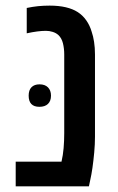

<svg xmlns="http://www.w3.org/2000/svg" viewBox="-20 -660 418 680"><path d="M35.6 0V-87.4H197.8Q203.1 -109.9 205.3 -135.3Q207.5 -160.6 207.5 -188.5V-466.8Q207.5 -488.3 202.9 -506.8Q198.2 -525.4 186.5 -536.1Q178.2 -543.5 166.5 -547.1Q154.8 -550.8 142.6 -550.8Q128.9 -550.8 111.8 -548.6Q94.7 -546.4 74.7 -542V-631.8Q95.7 -636.2 115.2 -638.2Q134.8 -640.1 155.8 -640.1Q188 -640.1 212.9 -634.3Q237.8 -628.4 254.4 -617.7Q272.5 -606.4 285.4 -588.1Q298.3 -569.8 304.7 -547.4Q310.1 -532.2 313.2 -511.7Q316.4 -491.2 316.4 -466.8V-175.8Q316.4 -148.9 313.7 -119.9Q311 -90.8 307.4 -65.4Q303.7 -40 299.8 -23.4L294.9 0ZM119.6 -281.7Q81.5 -281.7 81.5 -321.3Q81.5 -340.8 91.6 -351.1Q101.6 -361.3 120.1 -361.3Q139.2 -361.3 149.9 -350.6Q160.6 -339.8 160.6 -321.3Q160.6 -302.2 149.9 -292Q139.2 -281.7 119.6 -281.7Z"/></svg>

Font: Open Sans SemiCondensed SemiBold
Style: Regular
Weight: 600
Width: 4
Designer: Monotype Design Team
Foundry: Monotype Imaging Inc.
Version: Version 3.000